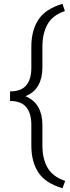

<svg xmlns="http://www.w3.org/2000/svg" viewBox="-20 -800 370 1017"><path d="M311 197.3Q219.7 169.9 182.9 113Q146 56.2 146 -28.3V-138.7Q146 -199.7 119.1 -232.4Q92.3 -265.1 33.2 -265.1V-315.9Q92.3 -315.9 119.1 -348.1Q146 -380.4 146 -441.4V-552.7Q146 -637.7 182.9 -695.1Q219.7 -752.4 311 -779.8L323.7 -741.2Q260.3 -720.7 232.4 -672.4Q204.6 -624 204.6 -552.7V-441.4Q204.6 -386.7 182.9 -347.9Q161.1 -309.1 114.7 -290.5Q161.1 -271 182.9 -232.2Q204.6 -193.4 204.6 -138.7V-28.3Q204.6 42.5 232.9 89.8Q261.2 137.2 325.2 158.2Z"/></svg>

Font: Franko
Style: Light
Weight: 300
Designer: Google
Version: Version 1.200310; 2013